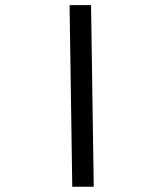

<svg xmlns="http://www.w3.org/2000/svg" viewBox="-20 -713 626 733"><path d="M255.9 0H337.9L327.6 -693.4H245.6Z"/></svg>

Font: Cascadia Mono PL SemiLight
Style: Regular
Weight: 350
Monospace: yes
Designer: Aaron Bell
Foundry: Saja Typeworks
Version: Version 2404.023